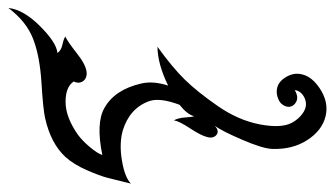

<svg xmlns="http://www.w3.org/2000/svg" viewBox="-230 -630 819 470"><g transform="rotate(-90 180.0 -395.5)"><path d="M395 -785Q391 -748 350.5 -707.5Q310 -667 285 -665Q290 -656 306 -652.5Q322 -649 325 -645Q318 -644 281.5 -615.5Q245 -587 225 -595Q217 -598 213.5 -606.5Q210 -615 215 -625Q202 -645 165 -645Q128 -645 85 -615Q70 -604 54.5 -585.5Q39 -567 35 -555Q113 -571 150 -550Q195 -525 210 -460Q217 -431 205 -394Q259 -420 300 -420Q250 -384 220 -353.5Q190 -323 155 -272.5Q120 -222 110 -169.5Q100 -117 114 -91Q122 -76 135 -66Q148 -56 160.5 -56.5Q173 -57 183 -65Q193 -73 194 -84Q172 -71 158 -86Q147 -99 160 -116Q166 -123 178.5 -126.5Q191 -130 203 -126Q215 -122 224 -108.5Q233 -95 234 -81Q235 -48 200 -24Q165 0 130 -8.5Q95 -17 71.5 -53.5Q48 -90 50 -140Q51 -163 73 -214Q95 -265 107 -280Q94 -268 84.5 -275.5Q75 -283 79 -298.5Q83 -314 100.5 -340.5Q118 -367 120 -380Q126 -368 127 -352Q128 -336 130 -330Q134 -347 158 -366Q176 -414 167 -440Q150 -488 95 -505Q63 -514 21.5 -507Q-20 -500 -35 -485Q-26 -522 -21 -541.5Q-16 -561 -2 -593Q12 -625 30 -645Q63 -681 125 -695Q147 -700 212 -704Q277 -708 319.5 -724.5Q362 -741 395 -785Z"/></g></svg>

Font: SOV_mook
Style: Book
Weight: 400
Version: Version 1.00